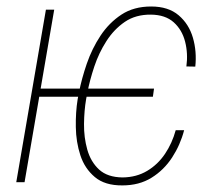

<svg xmlns="http://www.w3.org/2000/svg" viewBox="-20 -558 668 588"><path d="M451.7 -286.6 448.2 -261.7H85L88.9 -286.6ZM355.5 -14.6Q397.9 -15.1 430.7 -34.7Q463.4 -54.2 485.4 -86.9Q507.3 -119.6 518.1 -159.2H543.9Q532.2 -114.3 507.1 -75.7Q481.9 -37.1 444.1 -13.7Q406.2 9.8 355 9.8Q301.3 10.3 270.3 -15.9Q239.3 -42 226.1 -82.5Q212.9 -123 212.2 -168.7Q211.4 -214.4 217.8 -253.9L221.7 -274.4Q230 -316.9 245.8 -363Q261.7 -409.2 287.8 -448.7Q314 -488.3 351.8 -513.2Q389.6 -538.1 442.9 -538.1Q495.6 -538.1 527.1 -511.2Q558.6 -484.4 570.8 -442.4Q583 -400.4 578.1 -354L550.8 -354.5Q556.2 -394 546.9 -430.4Q537.6 -466.8 512 -489.7Q486.3 -512.7 442.4 -513.2Q395.5 -513.7 362.3 -491Q329.1 -468.3 305.9 -432.1Q282.7 -396 268.8 -354.2Q254.9 -312.5 247.6 -274.4L243.7 -253.9Q237.8 -219.7 237.3 -178.5Q236.8 -137.2 247.3 -99.9Q257.8 -62.5 283.4 -38.8Q309.1 -15.1 355.5 -14.6ZM146 -528.3 55.2 0H29.8L120.6 -528.3Z"/></svg>

Font: Roboto Condensed Thin
Style: Italic
Weight: 250
Italic angle: -12°
Designer: Christian Robertson
Foundry: Google
Version: Version 3.008; 2023